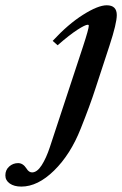

<svg xmlns="http://www.w3.org/2000/svg" viewBox="-159 -478 462 727"><path d="M-78.1 228.5Q-105.5 228.5 -122.1 216.8Q-138.7 205.1 -138.7 186Q-138.7 165.5 -124.3 152.6Q-109.9 139.6 -90.3 139.6Q-71.8 139.6 -58.6 160.2Q-49.8 174.8 -37.6 174.8Q-18.6 174.8 -1.2 147.7Q16.1 120.6 29.8 79.1L155.3 -301.8Q177.2 -368.7 177.2 -380.4Q177.2 -384.3 173.3 -384.3Q163.6 -384.3 134 -365.2Q104.5 -346.2 59.1 -306.6L40.5 -323.2Q98.6 -386.2 155.5 -422.1Q212.4 -458 245.1 -458Q283.2 -458 283.2 -420.9Q283.2 -389.6 255.9 -306.2L203.1 -145Q182.1 -79.6 146.5 9.3Q107.9 106.9 45.9 167.7Q-16.1 228.5 -78.1 228.5Z"/></svg>

Font: Elstob 8pt SemiBold
Style: Italic
Weight: 600
Italic angle: -20°
Designer: Peter S. Baker
Version: Version 1.015